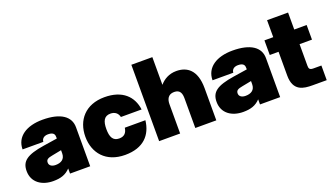

<svg xmlns="http://www.w3.org/2000/svg" viewBox="-66 -1205 2945 1701"><g transform="rotate(-20 1406.5 -354.0)"><path d="M371 0H561V-368C561 -469 475 -532 304 -532C153 -532 49 -465 49 -345H245C245 -364 258 -394 306 -394C364 -394 367 -364 367 -344V-332L237 -312C72 -286 17 -245 17 -152C17 -45 103 12 210 12C280 12 328 -3 371 -48ZM218 -159C218 -187 235 -197 280 -205L367 -222V-193C367 -136 328 -115 278 -115C241 -115 218 -132 218 -159Z M888 12C1063 12 1145 -83 1160 -216H966C959 -168 935 -143 888 -143C829 -143 808 -185 808 -260C808 -335 829 -377 888 -377C929 -377 957 -356 966 -317H1161C1145 -443 1057 -532 888 -532C707 -532 610 -414 610 -260C610 -106 707 12 888 12Z M1211 0H1409V-277C1409 -318 1424 -364 1484 -364C1542 -364 1552 -323 1552 -278V0H1750V-303C1750 -476 1665 -532 1565 -532C1497 -532 1445 -501 1409 -459V-720H1211Z M2162 0H2352V-368C2352 -469 2266 -532 2095 -532C1944 -532 1840 -465 1840 -345H2036C2036 -364 2049 -394 2097 -394C2155 -394 2158 -364 2158 -344V-332L2028 -312C1863 -286 1808 -245 1808 -152C1808 -45 1894 12 2001 12C2071 12 2119 -3 2162 -48ZM2009 -159C2009 -187 2026 -197 2071 -205L2158 -222V-193C2158 -136 2119 -115 2069 -115C2032 -115 2009 -132 2009 -159Z M2476 -680V-520H2393V-382H2476V-158C2476 -10 2574 0 2658 0H2791V-138H2716C2681 -138 2674 -151 2674 -177V-382H2791V-520H2674V-680Z"/></g></svg>

Font: Aspekta 950
Style: Regular
Weight: 950
Designer: Ivo Dolenc
Version: Version 2.000